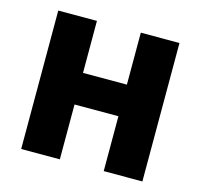

<svg xmlns="http://www.w3.org/2000/svg" viewBox="-83 -620 743 710"><g transform="rotate(15 288.0 -265.0)"><path d="M56 0H204V-210H372V0H520V-530H372V-331H204V-530H56Z"/></g></svg>

Font: Iosevka Sparkle Heavy
Style: Regular
Weight: 900
Designer: Belleve Invis
Foundry: Belleve Invis
Version: Version 4.5.0; ttfautohint (v1.8.3)